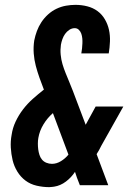

<svg xmlns="http://www.w3.org/2000/svg" viewBox="-20 -763 540 791"><path d="M183 8Q157 8 131 2Q105 -4 85 -19Q65 -34 51.5 -56Q38 -78 32 -103Q26 -128 24.5 -155Q23 -182 28 -208Q32 -236 44.5 -262.5Q57 -289 75 -312.5Q93 -336 115.5 -356Q138 -376 161 -394L160 -396Q160 -396 160 -396Q160 -396 160 -396Q151 -419 142.5 -443Q134 -467 127.5 -491.5Q121 -516 119 -542.5Q117 -569 121 -596Q125 -616 132 -635Q139 -654 150.5 -671.5Q162 -689 178 -703.5Q194 -718 213 -727Q232 -736 252 -739.5Q272 -743 291 -743Q316 -743 339.5 -737Q363 -731 381.5 -717.5Q400 -704 412 -683.5Q424 -663 429 -640Q434 -617 433 -592Q432 -567 428 -543H315Q317 -553 318 -563.5Q319 -574 319.5 -584.5Q320 -595 319 -605Q318 -615 315 -624Q312 -633 305 -640Q298 -647 288 -647Q276 -647 265.5 -640Q255 -633 248 -623Q241 -613 237 -601.5Q233 -590 231 -579Q228 -558 230 -537.5Q232 -517 237.5 -498.5Q243 -480 250.5 -461.5Q258 -443 265.5 -425Q273 -407 280 -389Q287 -371 294 -352L333 -249L374 -324H488L397 -162Q393 -153 388 -144.5Q383 -136 378 -128L426 0H309L297 -31L289 -55Q274 -32 251.5 -15Q229 2 203 6L195 7ZM194 -88Q213 -88 231 -99Q249 -110 262 -126L198 -297Q175 -277 159 -250.5Q143 -224 138 -195Q136 -184 136 -171.5Q136 -159 137.5 -147.5Q139 -136 142.5 -125Q146 -114 153 -105.5Q160 -97 171 -92.5Q182 -88 194 -88Z"/></svg>

Font: iosevka_custom_sans_ss08
Style: Bold Italic
Weight: 700
Italic angle: -10°
Designer: Belleve Invis
Foundry: Belleve Invis
Version: Version 10.3.0; ttfautohint (v1.8.3)